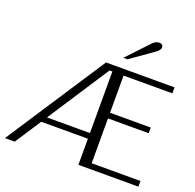

<svg xmlns="http://www.w3.org/2000/svg" viewBox="-158 -1108 1292 1272"><g transform="rotate(20 488.5 -472.0)"><path d="M604 -658V-396H891V-356H604V-40H948V0H525V-184H196L76 0H7L465 -700H948V-658ZM525 -224V-658H505L222 -224ZM705 -920Q728 -944 752 -944Q765 -944 772.5 -937.5Q780 -931 780 -920Q780 -899 743 -875L591 -768H562Z"/></g></svg>

Font: Fahkwang Light
Style: Regular
Weight: 300
Version: Version 1.000; ttfautohint (v1.6)